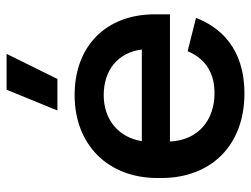

<svg xmlns="http://www.w3.org/2000/svg" viewBox="-112 -654 780 597"><g transform="rotate(-90 278.5 -355.0)"><path d="M287 14.5C430.5 14.5 494 -64 522 -136L418.5 -162C398 -115.5 361 -78.5 288 -78.5C204.5 -78.5 141.5 -128.5 137.5 -217H533V-264C533 -417 433 -513.5 282 -513.5C127.5 -513.5 24 -410 24 -256V-244C24 -88.5 126 14.5 287 14.5ZM298.5 -725 234 -567H332L410 -725ZM138.5 -304.5C151 -379 207 -423 282 -423C359.5 -423 414.5 -378.5 423.5 -304.5Z"/></g></svg>

Font: MCL Standard Medium
Style: Regular
Weight: 500
Designer: Květoslav Bartoš
Foundry: Florian Karsten
Version: Version 1.001;Glyphs 3.2.3 (3260)